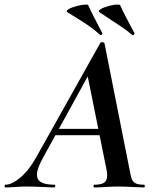

<svg xmlns="http://www.w3.org/2000/svg" viewBox="-58 -822 683 842"><path d="M-34 -12Q-6 -12 32 -44Q70 -76 103 -136L382 -634Q384 -637 390 -637Q393 -637 396 -636Q399 -635 400 -633L509 -84Q515 -51 519.5 -38Q524 -25 536 -18.5Q548 -12 573 -12Q577 -12 577 -6Q577 0 573 0Q557 0 523 -2Q485 -4 462 -4Q440 -4 404 -2Q372 0 356 0Q352 0 352 -6Q352 -12 356 -12Q386 -12 399 -21Q412 -30 412 -52Q412 -68 408 -84L323 -505L379 -582L130 -129Q104 -82 104 -56Q104 -33 123 -22.5Q142 -12 181 -12Q185 -12 184.5 -6Q184 0 180 0Q167 0 129 -2Q83 -4 58 -4Q37 -4 9 -2Q-19 0 -34 0Q-38 0 -38 -6Q-38 -12 -34 -12ZM186 -257H405L407 -229H171ZM433 -732 379 -768Q370 -774 383.5 -782Q397 -790 419.5 -796Q442 -802 457 -802Q468 -802 469 -799Q479 -775 508 -721L531 -678L532 -675Q532 -671 527.5 -669Q523 -667 521 -669Q502 -686 478.5 -702Q455 -718 433 -732ZM269 -749 238 -768Q229 -774 243 -782Q257 -790 280.5 -796Q304 -802 318 -802Q328 -802 329 -799Q340 -773 365 -726L390 -678L391 -675Q391 -671 387 -669Q383 -667 381 -669Q357 -691 334 -707Q311 -723 269 -749Z"/></svg>

Font: Cormorant Infant
Style: Bold Italic
Weight: 700
Italic angle: -10°
Designer: Christian Thalmann (Catharsis Fonts)
Foundry: Catharsis Fonts
Version: Version 4.000